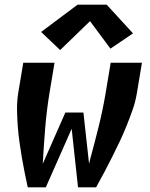

<svg xmlns="http://www.w3.org/2000/svg" viewBox="-20 -797 640 817"><path d="M98 0Q91 -32 84.5 -64.5Q78 -97 72.5 -129.5Q67 -162 62.5 -195Q58 -228 55.5 -261.5Q53 -295 52.5 -329Q52 -363 57 -398L79 -530H212L190 -398Q178 -323 172 -248.5Q166 -174 162 -100L258 -318H335L359 -100L363 -117Q382 -187 399.5 -257Q417 -327 429 -398L451 -530H584L562 -398Q556 -363 544 -329Q532 -295 518.5 -261.5Q505 -228 489.5 -195Q474 -162 457.5 -129.5Q441 -97 424 -64.5Q407 -32 389 0H312L285 -249L175 0ZM236 -584 155 -661 310 -777H434L546 -655L450 -590L363 -707Z"/></svg>

Font: Iosevka Curly XBdEx
Style: Italic
Weight: 800
Width: 7
Italic angle: -9°
Monospace: yes
Designer: Belleve Invis
Foundry: Belleve Invis
Version: Version 11.1.0; ttfautohint (v1.8.3)